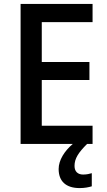

<svg xmlns="http://www.w3.org/2000/svg" viewBox="-20 -734 545 979"><path d="M360 112C360 74 380 44 424 0H452V-93H193V-326H436V-418H193V-621H452V-714H85V0H351C309 36 279 82 279 128C279 189 315 225 386 225C412 225 431 221 448 216V149C438 152 423 156 404 156C377 156 360 141 360 112Z"/></svg>

Font: Noto Sans Bengali SemiCondensed Medium
Style: Regular
Weight: 500
Width: 4
Designer: Joana Ranito - Universal Thirst; Jelle Bosma - Monotype Design Team
Foundry: Universal Thirst ehf.
Version: Version 3.000